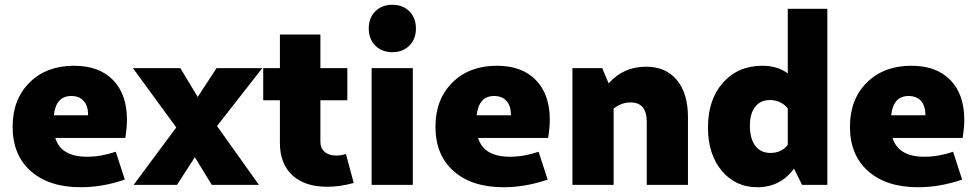

<svg xmlns="http://www.w3.org/2000/svg" viewBox="-20 -776 4101 806"><path d="M319 10Q186 10 109.5 -57.5Q33 -125 33 -244Q33 -359 104 -429.5Q175 -500 291 -500Q396 -500 454.5 -440Q513 -380 513 -273Q513 -241 506 -197H212Q236 -118 346 -118Q404 -118 466 -139L504 -22Q410 10 319 10ZM279 -373Q215 -373 206 -292H350Q350 -331 331.5 -352Q313 -373 279 -373Z M541 0 720 -241 538 -490H737L810 -369L889 -490H1081L891 -247L1067 0H869L798 -116L723 0Z M1354 8Q1259 8 1207 -40.5Q1155 -89 1155 -176V-355H1085V-490H1155V-631H1325V-490H1438V-355H1325V-181Q1325 -154 1343 -138.5Q1361 -123 1392 -123Q1414 -123 1432 -130L1465 -8Q1408 8 1354 8Z M1528 -656Q1528 -701 1555.5 -728.5Q1583 -756 1627 -756Q1671 -756 1698.5 -728.5Q1726 -701 1726 -656Q1726 -612 1698.5 -584.5Q1671 -557 1627 -557Q1583 -557 1555.5 -584.5Q1528 -612 1528 -656ZM1540 0V-490H1713V0Z M2094 10Q1961 10 1884.5 -57.5Q1808 -125 1808 -244Q1808 -359 1879 -429.5Q1950 -500 2066 -500Q2171 -500 2229.5 -440Q2288 -380 2288 -273Q2288 -241 2281 -197H1987Q2011 -118 2121 -118Q2179 -118 2241 -139L2279 -22Q2185 10 2094 10ZM2054 -373Q1990 -373 1981 -292H2125Q2125 -331 2106.5 -352Q2088 -373 2054 -373Z M2383 0V-490H2508L2535 -426Q2597 -496 2692 -496Q2775 -496 2821.5 -440Q2868 -384 2868 -284V0H2695V-265Q2695 -346 2627 -346Q2588 -346 2556 -320V0Z M3159 10Q3068 10 3010 -59Q2952 -128 2952 -241Q2952 -358 3015 -429Q3078 -500 3181 -500Q3243 -500 3287 -468V-739H3453V0H3347L3313 -68Q3256 10 3159 10ZM3128 -248Q3128 -194 3150.5 -164Q3173 -134 3214 -134Q3261 -134 3287 -168V-321Q3258 -356 3212 -356Q3172 -356 3150 -327.5Q3128 -299 3128 -248Z M3834 10Q3701 10 3624.5 -57.5Q3548 -125 3548 -244Q3548 -359 3619 -429.5Q3690 -500 3806 -500Q3911 -500 3969.5 -440Q4028 -380 4028 -273Q4028 -241 4021 -197H3727Q3751 -118 3861 -118Q3919 -118 3981 -139L4019 -22Q3925 10 3834 10ZM3794 -373Q3730 -373 3721 -292H3865Q3865 -331 3846.5 -352Q3828 -373 3794 -373Z"/></svg>

Font: Cantarell Extra Bold
Style: Regular
Weight: 800
Designer: Dave Crossland, Nikolaus Waxweiler, Florian Fecher, Jacques Le Bailly, Eben Sorkin, Alexei Vanyashin, Alexios Zavras, Em
Version: Version 0.303